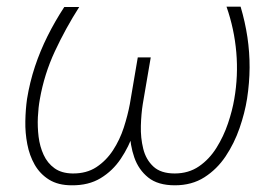

<svg xmlns="http://www.w3.org/2000/svg" viewBox="-20 -549 840 579"><path d="M663.1 -528.8H705.6Q719.2 -482.9 726.1 -437Q732.9 -391.1 732.7 -345.2Q732.4 -299.3 725.1 -251.5Q718.3 -208.5 702.4 -162.6Q686.5 -116.7 660.4 -77.6Q634.3 -38.6 596.4 -14.4Q558.6 9.8 507.3 9.8Q456.1 9.8 427 -13.7Q397.9 -37.1 385 -74.2Q372.1 -111.3 371.3 -154.3Q370.6 -197.3 377 -236.3L400.4 -376H434.6L410.6 -235.4Q405.8 -205.6 404.8 -169.4Q403.8 -133.3 411.9 -100.6Q419.9 -67.9 442.4 -46.9Q464.8 -25.9 506.8 -25.9Q548.8 -25.9 580.1 -47.4Q611.3 -68.8 632.8 -103.3Q654.3 -137.7 667.5 -176.8Q680.7 -215.8 686.5 -250.5Q698.7 -320.3 692.6 -391.1Q686.5 -461.9 663.1 -528.8ZM173.8 -527.8H218.8Q177.7 -463.4 145.5 -394.3Q113.3 -325.2 100.1 -249.5Q95.7 -225.6 94.2 -196Q92.8 -166.5 96.4 -136.7Q100.1 -106.9 111.6 -82Q123 -57.1 144.3 -41.7Q165.5 -26.4 198.7 -25.9Q240.7 -25.4 270.5 -44.9Q300.3 -64.5 320.8 -95.9Q341.3 -127.4 353.3 -164.3Q365.2 -201.2 371.6 -235.4L395.5 -376H428.7L405.8 -236.3Q398.4 -193.8 383.5 -150.1Q368.7 -106.4 344.2 -70.1Q319.8 -33.7 283.4 -11.7Q247.1 10.3 196.3 9.8Q155.3 9.8 127.9 -7.3Q100.6 -24.4 84.7 -52.2Q68.8 -80.1 62.3 -114.3Q55.7 -148.4 56.4 -183.8Q57.1 -219.2 61.5 -250.5Q69.8 -301.3 85.4 -348.4Q101.1 -395.5 123.5 -440.4Q146 -485.4 173.8 -527.8Z"/></svg>

Font: Roboto ExtraLight
Style: Italic
Weight: 250
Designer: Christian Robertson
Foundry: Google
Version: Version 3.009; 2024